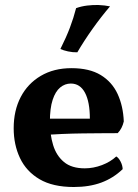

<svg xmlns="http://www.w3.org/2000/svg" viewBox="-20 -740 551 769"><path d="M275.5 9Q191.4 9 138.4 -22.2Q85.4 -53.4 60.1 -106.9Q34.8 -160.3 34.8 -226.4Q34.8 -297.2 62.9 -351.2Q91 -405.2 143.3 -436.1Q195.5 -467 266.3 -467Q338.1 -467 383.4 -439.5Q428.6 -412 451 -363.7Q473.3 -315.4 475.8 -253.7Q469.2 -224.9 451.4 -206.7Q426 -206.7 389.9 -206.4Q353.8 -206.2 312.4 -205.7Q271 -205.2 228.6 -203.4Q186.2 -201.6 147.8 -199.1V-264.7H339.9Q339.9 -331.8 320.4 -368.6Q300.8 -405.4 263.6 -405.4Q240.1 -405.4 221 -389.6Q201.9 -373.8 190.9 -340.2Q179.8 -306.6 179.8 -252.6Q179.8 -201.5 192.8 -158.9Q205.8 -116.4 236.3 -91.1Q266.7 -65.8 319.5 -65.8Q354.1 -65.8 388.2 -78.7Q422.3 -91.6 445.7 -113.4Q455.3 -107.8 463 -92.8Q470.8 -77.8 471.3 -62.5Q433.6 -26.4 385.7 -8.7Q337.8 9 275.5 9ZM289.7 -530.5Q271.3 -530 252.4 -534.1Q233.5 -538.2 221.9 -543.8Q245.4 -590.7 260.1 -629.5Q274.8 -668.4 284.8 -707.4Q305.7 -714.9 328.7 -717.7Q351.6 -720.4 373.4 -720Q386.6 -719.5 399.1 -718Q411.5 -716.5 420.7 -714.5Q384.6 -672.3 350.6 -624.4Q316.6 -576.5 289.7 -530.5Z"/></svg>

Font: Vollkorn
Style: Regular
Weight: 400
Designer: Friedrich Althausen
Foundry: Friedrich Althausen
Version: Version 5.001